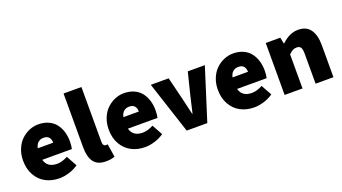

<svg xmlns="http://www.w3.org/2000/svg" viewBox="-57 -1210 3095 1736"><g transform="rotate(-20 1490.5 -342.0)"><path d="M32.2 -250Q32.2 -309.1 52.5 -359.1Q72.8 -409.2 106.4 -442.1Q140.1 -475.1 183.1 -493.7Q226.1 -512.2 272 -512.2Q326.2 -512.2 368.4 -493.4Q410.6 -474.6 437 -441.2Q463.4 -407.7 476.8 -364.3Q490.2 -320.8 490.2 -270Q490.2 -228.5 482.9 -198.2H198.2Q219.7 -118.2 314 -118.2Q362.3 -118.2 416 -147.9L472.2 -45.9Q432.6 -18.1 383.3 -2.9Q334 12.2 290 12.2Q216.3 12.2 158.4 -18.3Q100.6 -48.8 66.4 -108.9Q32.2 -168.9 32.2 -250ZM195.8 -310.1H344.2Q344.2 -341.8 328.1 -361.8Q312 -381.8 275.9 -381.8Q245.6 -381.8 224.1 -363.8Q202.6 -345.7 195.8 -310.1Z M584 -175.8V-695.8H755.9V-169.9Q755.9 -146.5 764.2 -136.2Q772.5 -126 783.7 -126Q793.9 -126 801.8 -127.9L821.8 -2Q789.1 12.2 737.8 12.2Q655.3 12.2 619.6 -36.9Q584 -85.9 584 -175.8Z M856 -250Q856 -309.1 876.2 -359.1Q896.5 -409.2 930.2 -442.1Q963.9 -475.1 1006.8 -493.7Q1049.8 -512.2 1095.7 -512.2Q1149.9 -512.2 1192.1 -493.4Q1234.4 -474.6 1260.7 -441.2Q1287.1 -407.7 1300.5 -364.3Q1314 -320.8 1314 -270Q1314 -228.5 1306.6 -198.2H1022Q1043.5 -118.2 1137.7 -118.2Q1186 -118.2 1239.7 -147.9L1295.9 -45.9Q1256.3 -18.1 1207 -2.9Q1157.7 12.2 1113.8 12.2Q1040 12.2 982.2 -18.3Q924.3 -48.8 890.1 -108.9Q856 -168.9 856 -250ZM1019.5 -310.1H1168Q1168 -341.8 1151.9 -361.8Q1135.7 -381.8 1099.6 -381.8Q1069.3 -381.8 1047.9 -363.8Q1026.4 -345.7 1019.5 -310.1Z M1352.1 -500H1523.9L1577.6 -282.2Q1589.4 -234.9 1613.8 -126H1617.7Q1642.1 -234.9 1653.8 -282.2L1708 -500H1872.1L1713.9 0H1515.6Z M1906.2 -250Q1906.2 -309.1 1926.5 -359.1Q1946.8 -409.2 1980.5 -442.1Q2014.2 -475.1 2057.1 -493.7Q2100.1 -512.2 2146 -512.2Q2200.2 -512.2 2242.4 -493.4Q2284.7 -474.6 2311 -441.2Q2337.4 -407.7 2350.8 -364.3Q2364.3 -320.8 2364.3 -270Q2364.3 -228.5 2356.9 -198.2H2072.3Q2093.8 -118.2 2188 -118.2Q2236.3 -118.2 2290 -147.9L2346.2 -45.9Q2306.6 -18.1 2257.3 -2.9Q2208 12.2 2164.1 12.2Q2090.3 12.2 2032.5 -18.3Q1974.6 -48.8 1940.4 -108.9Q1906.2 -168.9 1906.2 -250ZM2069.8 -310.1H2218.3Q2218.3 -341.8 2202.1 -361.8Q2186 -381.8 2149.9 -381.8Q2119.6 -381.8 2098.1 -363.8Q2076.7 -345.7 2069.8 -310.1Z M2458 0V-500H2598.1L2609.9 -439.9H2613.8Q2689.9 -512.2 2772 -512.2Q2851.6 -512.2 2889.6 -458.5Q2927.7 -404.8 2927.7 -308.1V0H2755.9V-286.1Q2755.9 -332.5 2744.4 -349.4Q2732.9 -366.2 2706.1 -366.2Q2683.6 -366.2 2667.7 -357.4Q2651.9 -348.6 2629.9 -328.1V0Z"/></g></svg>

Font: Source Sans Pro Black
Style: Regular
Weight: 900
Designer: Paul D. Hunt
Foundry: Adobe Systems Incorporated
Version: Version 2.020;PS 2.0;hotconv 1.0.86;makeotf.lib2.5.63406